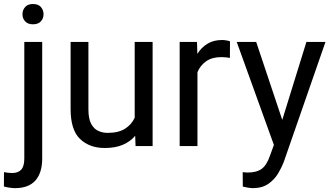

<svg xmlns="http://www.w3.org/2000/svg" viewBox="-52 -741 1684 974"><path d="M62 -668.5Q62 -690.4 75.7 -705.6Q89.4 -720.7 115.2 -720.7Q141.6 -720.7 155.3 -705.6Q168.9 -690.4 168.9 -668.5Q168.9 -647.5 155.3 -632.6Q141.6 -617.7 115.2 -617.7Q89.4 -617.7 75.7 -632.6Q62 -647.5 62 -668.5ZM71.3 -528.3H162.1V63Q162.1 135.7 127.7 174.6Q93.3 213.4 23.9 213.4Q11.7 213.4 -4.6 210.9Q-21 208.5 -32.2 205.1L-31.7 132.3Q-22.5 134.3 -10.7 135.5Q1 136.7 9.8 136.7Q39.6 136.7 55.4 119.9Q71.3 103 71.3 63Z M635.7 0 633.8 -52.2Q609.4 -22.9 571.3 -6.6Q533.2 9.8 479.5 9.8Q401.9 9.8 354 -36.1Q306.2 -82 306.2 -187.5V-528.3H396.5V-186.5Q396.5 -139.2 410.4 -113Q424.3 -86.9 446.8 -76.9Q469.2 -66.9 493.7 -66.9Q548.8 -66.9 582 -87.9Q615.2 -108.9 631.3 -143.6V-528.3H722.2V0Z M1114.7 -531.2 1114.3 -447.3Q1094.2 -451.2 1070.3 -451.2Q1023.9 -451.2 994.1 -430.4Q964.4 -409.7 949.7 -375V0H859.4V-528.3H947.3L949.2 -467.8Q969.2 -500 1000.2 -519Q1031.2 -538.1 1074.7 -538.1Q1084.5 -538.1 1097.2 -535.9Q1109.9 -533.7 1114.7 -531.2Z M1247.6 -528.3 1379.9 -132.8 1502.4 -528.3H1599.1L1387.2 81.5Q1377.4 107.4 1359.1 138.4Q1340.8 169.4 1309.6 191.4Q1278.3 213.4 1230.5 213.4Q1219.7 213.4 1203.1 210.4Q1186.5 207.5 1179.7 205.6L1179.2 132.3Q1183.1 132.8 1191.7 133.5Q1200.2 134.3 1203.6 134.3Q1250 134.3 1275.6 115.5Q1301.3 96.7 1317.9 47.9L1337.4 -5.9L1148.9 -528.3Z"/></svg>

Font: Vazirmatn RD UI FD
Style: Regular
Weight: 400
Designer: Saber Rastikerdar
Foundry: Saber Rastikerdar
Version: Version 33.003